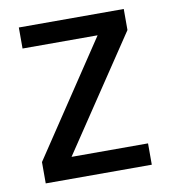

<svg xmlns="http://www.w3.org/2000/svg" viewBox="-67 -607 590 665"><g transform="rotate(-10 227.5 -274.0)"><path d="M412 -474V-548H43V-474H307L41 -75V0H414V-75H145Z"/></g></svg>

Font: Poppins
Style: Regular
Weight: 400
Designer: Ninad Kale (Devanagari), Jonny Pinhorn (Latin)
Foundry: Indian Type Foundry
Version: 4.004